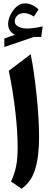

<svg xmlns="http://www.w3.org/2000/svg" viewBox="-20 -1114 329 1142"><path d="M162.6 -791.5Q173.3 -738.3 182.4 -674.1Q191.4 -609.9 198.2 -543Q205.1 -476.1 208.7 -413.3Q212.4 -350.6 212.4 -299.8Q212.4 -181.6 188.7 -106Q165 -30.3 108.4 8.3L45.4 -34.2Q65.4 -76.2 75.2 -121.6Q85 -167 85 -238.3Q85 -329.1 71.5 -448.5Q58.1 -567.9 32.2 -692.9ZM67.9 -986.8Q67.9 -966.3 89.6 -955.3Q111.3 -944.3 140.1 -944.3Q158.7 -944.3 183.6 -947.8Q208.5 -951.2 233.9 -957L225.1 -894.5H182.1L5.9 -834.5V-885.3L68.8 -907.2Q28.3 -927.2 28.3 -971.7Q28.3 -997.1 42 -1025.4Q55.7 -1053.7 78.1 -1073.7Q100.6 -1093.8 127 -1093.8Q148.9 -1093.8 167 -1086.2Q185.1 -1078.6 209.5 -1058.6L181.6 -1015.6Q149.4 -1036.1 122.1 -1036.1Q98.6 -1036.1 83.3 -1022Q67.9 -1007.8 67.9 -986.8Z"/></svg>

Font: Pinar-FD SemiBold
Style: Regular
Weight: 600
Designer: Amin Abedi
Version: Version 2.000